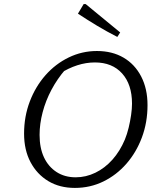

<svg xmlns="http://www.w3.org/2000/svg" viewBox="-20 -912 786 941"><path d="M347 9Q272 9 216.5 -24.5Q161 -58 129.5 -117.5Q98 -177 98 -257Q98 -341 126 -414.5Q154 -488 203 -543.5Q252 -599 317 -630.5Q382 -662 455 -662Q530 -662 585.5 -629.5Q641 -597 672 -537Q703 -477 703 -397Q703 -312 675.5 -238.5Q648 -165 599.5 -109.5Q551 -54 486.5 -22.5Q422 9 347 9ZM351 -43Q401 -43 447.5 -65.5Q494 -88 531 -129.5Q568 -171 592 -228Q603 -255 610.5 -286Q618 -317 622.5 -348Q627 -379 627 -404Q627 -498 578.5 -552Q530 -606 445 -606Q402 -606 358.5 -592Q315 -578 273 -551L301 -572Q261 -526 232.5 -472.5Q204 -419 189 -362Q174 -305 174 -251Q174 -187 195.5 -141Q217 -95 257 -69Q297 -43 351 -43ZM555 -731Q504 -757 456.5 -785.5Q409 -814 362 -845L390 -892H400L569 -753Z"/></svg>

Font: Piazzolla Thin Light
Style: Italic
Weight: 300
Italic angle: -11.3°
Version: Version 2.005